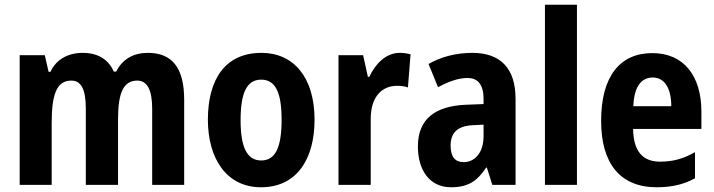

<svg xmlns="http://www.w3.org/2000/svg" viewBox="-20 -780 3014 810"><path d="M604 -557C543 -557 497 -531 470 -478H460C439 -526 397 -557 329 -557C268 -557 217 -530 193 -477H185L169 -547H63V0H198V-260C198 -377 217 -440 281 -440C323 -440 342 -402 342 -322V0H478V-276C478 -385 499 -440 559 -440C601 -440 622 -401 622 -321V0H757V-359C757 -494 706 -557 604 -557Z M1307 -275C1307 -456 1217 -557 1083 -557C930 -557 857 -445 857 -275C857 -112 935 10 1081 10C1236 10 1307 -114 1307 -275ZM995 -273C995 -388 1021 -444 1082 -444C1143 -444 1168 -388 1168 -275C1168 -160 1143 -103 1082 -103C1021 -103 995 -161 995 -273Z M1666 -557C1607 -557 1563 -509 1538 -456H1532L1512 -547H1408V0H1544V-279C1544 -369 1589 -418 1655 -418C1672 -418 1688 -416 1701 -411L1712 -551C1696 -555 1680 -557 1666 -557Z M1973 -557C1904 -557 1839 -540 1788 -510L1828 -412C1874 -437 1915 -451 1952 -451C1997 -451 2020 -422 2020 -363V-341L1944 -338C1813 -332 1743 -276 1743 -162C1743 -65 1790 10 1883 10C1955 10 1993 -16 2031 -73H2034L2057 0H2155V-363C2155 -492 2091 -557 1973 -557ZM1976 -252 2020 -254V-205C2020 -137 1984 -96 1936 -96C1901 -96 1881 -117 1881 -166C1881 -219 1909 -249 1976 -252Z M2414 0V-760H2279V0Z M2732 -556C2594 -556 2516 -456 2516 -270C2516 -92 2595 10 2750 10C2815 10 2865 -2 2912 -28V-138C2861 -109 2817 -98 2764 -98C2690 -98 2652 -144 2651 -236H2939V-309C2939 -462 2863 -556 2732 -556ZM2734 -453C2785 -453 2812 -405 2812 -332H2652C2655 -417 2687 -453 2734 -453Z"/></svg>

Font: Noto Sans Armenian Condensed
Style: Regular
Weight: 400
Width: 3
Designer: Monotype Design Team
Foundry: Monotype Imaging Inc.
Version: Version 2.008